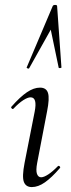

<svg xmlns="http://www.w3.org/2000/svg" viewBox="-20 -751 287 780"><path d="M109.2 9Q85 9 77 -12Q69 -33 79.8 -89L120.8 -297Q132.4 -355.6 104.2 -355.6Q92.6 -355.6 74.5 -344Q56.4 -332.4 35.2 -310Q32 -306 27.6 -310.5Q23.2 -315 27 -318.2Q61.4 -357.2 89.2 -376.1Q117 -395 142.6 -395Q168.2 -395 175 -373.3Q181.8 -351.6 171.4 -299.4L131 -89Q125.2 -58.6 130.2 -44.7Q135.2 -30.8 147.2 -30.8Q158.2 -30.8 176 -42.4Q193.8 -54 214.6 -75.4Q218.6 -79.4 222.6 -75Q226.6 -70.6 222.6 -67.4Q190 -29.6 162.6 -10.3Q135.2 9 109.2 9ZM212 -726 229.6 -477Q229.6 -475 224.1 -474.5Q218.6 -474 218.4 -476L186.2 -630.4L98.6 -474Q97.4 -471 92.4 -473Q87.4 -475 88.4 -477L194 -726Q196 -731 204 -731Q212 -731 212 -726Z"/></svg>

Font: Cormorant Infant Light
Style: Italic
Weight: 300
Italic angle: -10°
Designer: Christian Thalmann (Catharsis Fonts)
Foundry: Catharsis Fonts
Version: Version 4.001